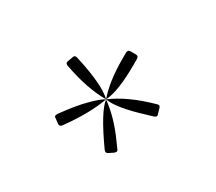

<svg xmlns="http://www.w3.org/2000/svg" viewBox="-61 -756 530 471"><g transform="rotate(30 204.0 -520.5)"><path d="M189 -617V-634Q189 -643 197 -643H212Q220 -643 220 -634V-617Q220 -543 204 -511Q246 -543 318 -563Q326 -566 328 -558L332 -544Q336 -536 326 -533L309 -528Q235 -505 204 -511Q245 -481 278 -434L289 -419Q294 -414 287 -408L275 -400Q268 -395 263 -402Q208 -479 204 -511Q186 -461 143 -402Q139 -396 132 -400L120 -409Q113 -412 119 -421Q147 -460 169.5 -482.5Q192 -505 204 -511Q150 -511 82 -535Q73 -538 76 -545L81 -559Q83 -567 92 -564Q178 -537 204 -511Q189 -553 189 -617Z"/></g></svg>

Font: Rajdhani Light
Style: Regular
Weight: 300
Designer: Satya Rajpurohit, Jyotish Sonowal
Foundry: Indian Type Foundry
Version: Version 1.201;PS 1.0;hotconv 1.0.78;makeotf.lib2.5.61930; tt